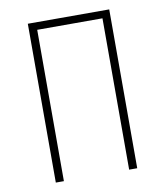

<svg xmlns="http://www.w3.org/2000/svg" viewBox="-78 -747 699 812"><g transform="rotate(-10 271.0 -341.0)"><path d="M445.8 -682.1V0H411.1V-649.9H130.9V0H96.2V-682.1Z"/></g></svg>

Font: Fira Sans Compressed UltraLight
Style: Regular
Weight: 200
Width: 1
Designer: Carrois Corporate & Edenspiekermann AG
Foundry: Carrois Corporate GbR & Edenspiekermann AG
Version: Version 4.203;PS 004.203;hotconv 1.0.88;makeotf.lib2.5.64775